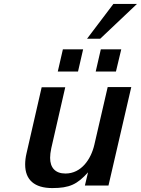

<svg xmlns="http://www.w3.org/2000/svg" viewBox="-20 -944 717 977"><path d="M677 -924H557L423 -747H490ZM570 -580 597 -693H493L467 -580ZM377 -580 403 -693H300L274 -580ZM108 -107C108 -29 155 13 246 13C334 13 373 -6 428 -67L412 0H532L648 -501H528L460 -207C443 -134 394 -61 313 -61C262 -61 235 -90 235 -141C235 -155 237 -171 241 -190L312 -500H192L115 -164C110 -143 108 -124 108 -107Z"/></svg>

Font: Perun SemiBold Italic
Style: Regular
Weight: 400
Italic angle: -12°
Foundry: Copyright (c) Stefan Peev, Context Ltd, 2016
Version: Version 1.026